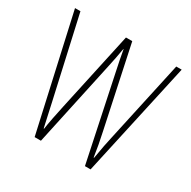

<svg xmlns="http://www.w3.org/2000/svg" viewBox="-125 -647 762 767"><g transform="rotate(30 256.0 -263.5)"><path d="M278 -390 360 0H386L502 -527H477L395 -151C387 -115 385 -105 375 -47H373C368 -82 361 -120 353 -156L274 -527H245L166 -163C158 -126 147 -73 144 -48H142C134 -83 127 -118 118 -157L35 -527H10L128 0H157L241 -390C248 -421 254 -453 259 -482H260C265 -453 271 -422 278 -390Z"/></g></svg>

Font: Noto Sans Ethiopic ExtraCondensed Thin
Style: Regular
Weight: 100
Width: 2
Designer: Monotype Design Team
Foundry: Monotype Imaging Inc.
Version: Version 2.102